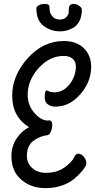

<svg xmlns="http://www.w3.org/2000/svg" viewBox="-20 -929 491 992"><path d="M423 -72Q414 -57 400.5 -41Q387 -25 362 -4Q337 17 298.5 30Q260 43 215 43Q140 43 89.5 -1Q39 -45 39 -121Q39 -173 65 -212.5Q91 -252 130 -272Q43 -325 43 -435Q43 -539 123 -628Q203 -717 309 -717Q376 -717 413.5 -679.5Q451 -642 451 -585Q451 -506 395 -442Q339 -378 266 -378Q244 -378 227.5 -389.5Q211 -401 211 -426Q211 -462 222 -462Q223 -462 233 -457Q243 -452 260 -452Q307 -452 339.5 -493.5Q372 -535 372 -586Q372 -612 355 -626Q338 -640 309 -640Q236 -640 179.5 -577Q123 -514 123 -440Q123 -387 155.5 -348Q188 -309 224 -306Q227 -307 233 -307Q250 -307 250 -283Q250 -266 242.5 -249Q235 -232 226 -231Q185 -226 152 -201Q119 -176 119 -123Q119 -85 147 -60.5Q175 -36 217 -36Q273 -36 312 -63Q351 -90 364 -118Q371 -135 385 -135Q400 -135 413 -119Q426 -103 426 -86Q426 -78 423 -72ZM290 -767Q243 -767 205.5 -795Q168 -823 168 -886Q168 -895 181 -902Q194 -909 213 -909Q229 -909 235 -899Q236 -878 238.5 -866.5Q241 -855 253.5 -841.5Q266 -828 289 -828Q311 -828 322.5 -840.5Q334 -853 335 -863Q336 -873 336 -891Q340 -909 361 -909Q375 -909 389 -899Q403 -889 403 -879Q403 -845 390.5 -820.5Q378 -796 358.5 -785.5Q339 -775 322.5 -771Q306 -767 290 -767Z"/></svg>

Font: Grand Hotel
Style: Regular
Weight: 400
Designer: Brian J. Bonislawsky & Jim Lyles for Astigmatic (AOETI)
Foundry: Astigmatic (AOETI)
Version: Version 001.000